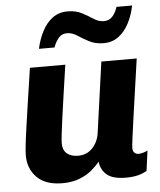

<svg xmlns="http://www.w3.org/2000/svg" viewBox="-53 -792 707 849"><g transform="rotate(-5 300.0 -368.0)"><path d="M190 10Q116 10 77.5 -28.5Q39 -67 39 -127Q39 -141 42.5 -173Q46 -205 53 -253.5Q60 -302 69.5 -367Q79 -432 91 -511H248Q237 -436 228.5 -377Q220 -318 214 -274.5Q208 -231 205 -204Q202 -177 202 -165Q202 -136 220 -120.5Q238 -105 270 -105Q308 -105 333 -131Q358 -157 364 -196L408 -511H565Q555 -442 545.5 -375Q536 -308 528 -252.5Q520 -197 515.5 -161.5Q511 -126 511 -118Q511 -104 518.5 -97Q526 -90 536 -90Q554 -90 577 -101L565 -12Q549 -2 526.5 4Q504 10 472 10Q415 10 388.5 -11.5Q362 -33 357 -71Q345 -55 323 -36Q301 -17 268 -3.5Q235 10 190 10ZM138 -591Q147 -633 165.5 -668.5Q184 -704 212 -724.5Q240 -745 278 -745Q315 -745 341.5 -731Q368 -717 390 -702.5Q412 -688 435 -688Q458 -688 472.5 -703.5Q487 -719 496 -746H565Q557 -704 538.5 -668.5Q520 -633 492 -612Q464 -591 426 -591Q389 -591 361.5 -605.5Q334 -620 312 -634.5Q290 -649 267 -649Q245 -649 231 -633.5Q217 -618 207 -591Z"/></g></svg>

Font: Chivo Mono Medium
Style: Bold Italic
Weight: 700
Italic angle: -8.05°
Monospace: yes
Version: Version 1.008